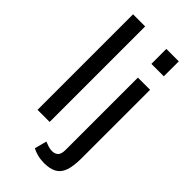

<svg xmlns="http://www.w3.org/2000/svg" viewBox="-276 -784 1023 1023"><g transform="rotate(45 235.5 -272.0)"><path d="M66.9 0V-719.7H158.2V0ZM292 176.3Q266.1 176.3 242.2 170.2Q218.3 164.1 201.7 154.8L219.7 86.4Q232.9 91.8 247.6 96.4Q262.2 101.1 277.3 101.1Q298.3 101.1 311 88.9Q323.7 76.7 323.7 44.4V-499.5H415.5V15.6Q415.5 74.7 403.6 109.9Q391.6 145 364.5 160.6Q337.4 176.3 292 176.3ZM322.8 -602.1V-714.8H416.5V-602.1Z"/></g></svg>

Font: Pontano Sans Medium
Style: Regular
Weight: 500
Designer: Vernon Adams
Foundry: Vernon Adams
Version: Version 2.001